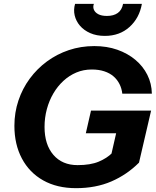

<svg xmlns="http://www.w3.org/2000/svg" viewBox="-20 -970 811 1000"><path d="M376 10Q277 10 205 -30.5Q133 -71 94 -144.5Q55 -218 55 -315Q55 -384 76 -446.5Q97 -509 135 -560.5Q173 -612 224.5 -650Q276 -688 338.5 -709Q401 -730 471 -730Q537 -730 591 -711Q645 -692 685 -658.5Q725 -625 747.5 -580Q770 -535 771 -482H617Q614 -509 602.5 -532Q591 -555 571.5 -572Q552 -589 523.5 -598.5Q495 -608 458 -608Q415 -608 378 -592.5Q341 -577 310.5 -549Q280 -521 258 -483.5Q236 -446 224 -401.5Q212 -357 212 -309Q212 -217 258 -163.5Q304 -110 384 -110Q451 -110 494 -128Q537 -146 565 -174L704 -123Q641 -60 560 -25Q479 10 376 10ZM550 -123 592 -307 617 -276H427L454 -394H767L704 -123ZM526 -783Q483 -783 450 -797.5Q417 -812 396.5 -836Q376 -860 369 -889.5Q362 -919 371 -950H469Q463 -934 469 -919.5Q475 -905 492 -896Q509 -887 537 -887Q572 -887 593.5 -902.5Q615 -918 621 -950H719Q706 -876 654.5 -829.5Q603 -783 526 -783Z"/></svg>

Font: Instrument Sans
Style: Bold Italic
Weight: 700
Italic angle: -13°
Designer: Rodrigo Fuenzalida
Foundry: fragTYPE
Version: Version 1.000;gftools[0.9.28]